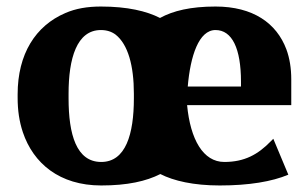

<svg xmlns="http://www.w3.org/2000/svg" viewBox="-20 -558 941 588"><path d="M34 -259C34 -220 39 -186 50 -153C82 -58 162 10 290 10C370 10 428 -3 471 -25C512 -4 573 10 653 10C743 10 813 -2 863 -23L817 -133L809 -125C770 -85 729 -62 667 -62C602 -62 563 -131 553 -236H872V-315C872 -349 867 -380 857 -407C827 -487 755 -538 640 -538C564 -538 510 -525 470 -503C429 -524 370 -538 289 -538C248 -538 212 -532 180 -518C89 -479 34 -393 34 -269ZM190 -257V-271C190 -379 215 -466 289 -466C307 -466 322 -461 334 -452C372 -422 390 -357 390 -271V-257C390 -147 365 -62 290 -62C214 -62 190 -146 190 -257ZM555 -293C563 -387 589 -466 640 -466C691 -466 718 -409 718 -308V-293Z"/></svg>

Font: Aerodynamic
Style: Bd
Weight: 500
Designer: Google
Version: Version 2.000980; 2014